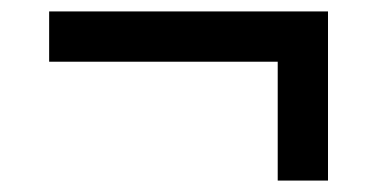

<svg xmlns="http://www.w3.org/2000/svg" viewBox="-20 -380 656 336"><path d="M66 -360H554V-64H466V-272H66Z"/></svg>

Font: Kufam Medium
Style: Italic
Weight: 500
Italic angle: -11°
Designer: Artur Schmal
Foundry: Original Type
Version: Version 1.301; ttfautohint (v1.8.3)